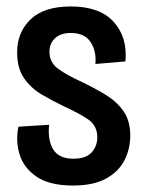

<svg xmlns="http://www.w3.org/2000/svg" viewBox="-20 -561 451 594"><path d="M206 13Q133 13 93 -14.5Q53 -42 40.5 -83.5Q28 -125 37 -169L132 -175Q127 -128 144.5 -99Q162 -70 207 -70Q246 -70 263.5 -89.5Q281 -109 281 -136Q281 -172 253.5 -191Q226 -210 180 -231Q144 -248 110 -268Q76 -288 54.5 -319Q33 -350 33 -399Q33 -461 74.5 -501Q116 -541 199 -541Q289 -541 332 -493Q375 -445 368 -371L275 -363Q279 -402 260.5 -430.5Q242 -459 199 -459Q168 -459 150.5 -443Q133 -427 133 -401Q133 -368 159.5 -348.5Q186 -329 232 -308Q274 -288 308 -267Q342 -246 362.5 -216.5Q383 -187 383 -141Q383 -101 365.5 -66Q348 -31 309 -9Q270 13 206 13Z"/></svg>

Font: Bricolage Grotesque 12pt Condensed Medium
Style: Regular
Weight: 500
Width: 3
Designer: Mathieu Triay
Foundry: Atelier Triay
Version: Version 1.001; ttfautohint (v1.8.4.7-5d5b);gftools[0.9.33.de